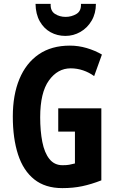

<svg xmlns="http://www.w3.org/2000/svg" viewBox="-20 -959 603 989"><path d="M280 -401H502V-30Q451 -10 404 0Q357 10 301 10Q213 10 156.5 -35Q100 -80 73 -163Q46 -246 46 -359Q46 -470 80 -552Q114 -634 179.5 -679Q245 -724 340 -724Q384 -724 426.5 -711.5Q469 -699 505 -678L465 -567Q439 -586 408 -596.5Q377 -607 344 -607Q277 -607 232 -544.5Q187 -482 187 -355Q187 -284 198 -228Q209 -172 234.5 -140Q260 -108 302 -108Q325 -108 337 -110.5Q349 -113 366 -117V-281H280ZM474 -939Q474 -890 452 -852.5Q430 -815 394 -794.5Q358 -774 317 -774Q275 -774 240.5 -793Q206 -812 185 -849Q164 -886 163 -939H241Q239 -903 263 -887.5Q287 -872 318 -872Q348 -872 373.5 -887Q399 -902 397 -939Z"/></svg>

Font: Noto Sans Gujarati UI ExtraCondensed
Style: Bold
Weight: 700
Width: 2
Designer: Jelle Bosma - Monotype Design Team, Universal Thirst
Foundry: Monotype Imaging Inc.
Version: Version 2.106; ttfautohint (v1.8.4.7-5d5b)